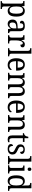

<svg xmlns="http://www.w3.org/2000/svg" viewBox="2576 -3376 1039 6232"><g transform="rotate(90 3096.0 -260.5)"><path d="M17 239H273V197H265C225 197 190 189 190 130V34C190 2 189 -44 187 -79H191C217 -26 260 10 330 10C453 10 519 -76 519 -269C519 -461 453 -546 331 -546C259 -546 217 -507 190 -448H186L176 -536H13V-494H25C65 -494 98 -485 98 -426V125C98 188 64 197 24 197H17ZM314 -50C219 -50 190 -129 190 -270C190 -412 219 -486 313 -486C394 -486 425 -413 425 -271C425 -129 394 -50 314 -50Z M758 10C835 10 864 -30 903 -87H910L925 0H1054V-42H1051C1009 -42 994 -58 994 -114V-373C994 -500 937 -546 823 -546C727 -546 654 -516 654 -450C654 -406 682 -387 735 -387C735 -451 749 -496 818 -496C891 -496 902 -446 902 -373V-313L826 -310C685 -305 616 -256 616 -150C616 -41 677 10 758 10ZM783 -48C733 -48 710 -83 710 -145C710 -223 743 -264 845 -269L903 -272V-191C903 -106 856 -48 783 -48Z M1122 0H1391V-42H1366C1326 -42 1292 -50 1292 -109V-270C1292 -353 1316 -481 1381 -481C1417 -481 1430 -458 1430 -403C1493 -403 1518 -431 1518 -472C1518 -518 1486 -546 1420 -546C1341 -546 1315 -495 1290 -434H1286L1269 -536H1123V-494H1126C1166 -494 1200 -485 1200 -426V-114C1200 -51 1167 -42 1125 -42H1122Z M1544 0H1809V-42H1797C1754 -42 1722 -51 1722 -114V-760H1544V-718H1556C1595 -718 1631 -709 1631 -650V-114C1631 -51 1599 -42 1556 -42H1544Z M2087 10C2200 10 2253 -49 2253 -90C2253 -107 2243 -119 2233 -123C2211 -85 2167 -50 2103 -50C2014 -50 1967 -115 1965 -262H2272V-306C2272 -464 2199 -546 2078 -546C1946 -546 1871 -451 1871 -264C1871 -91 1951 10 2087 10ZM2177 -314H1967C1972 -430 2009 -493 2078 -493C2150 -493 2176 -421 2177 -314Z M2343 0H2594V-42H2592C2551 -42 2517 -49 2517 -109V-320C2517 -406 2545 -483 2623 -483C2692 -483 2717 -433 2717 -346V0H2881V-42H2878C2837 -42 2808 -51 2808 -114V-334C2808 -413 2833 -483 2910 -483C2978 -483 3003 -433 3003 -346V0H3168V-42H3165C3124 -42 3095 -51 3095 -114V-350C3095 -487 3038 -546 2944 -546C2884 -546 2833 -527 2798 -452H2792C2769 -522 2718 -546 2658 -546C2598 -546 2553 -527 2518 -455H2513L2501 -536H2352V-494H2355C2396 -494 2426 -485 2426 -426V-114C2426 -51 2397 -42 2356 -42H2343Z M3459 10C3572 10 3625 -49 3625 -90C3625 -107 3615 -119 3605 -123C3583 -85 3539 -50 3475 -50C3386 -50 3339 -115 3337 -262H3644V-306C3644 -464 3571 -546 3450 -546C3318 -546 3243 -451 3243 -264C3243 -91 3323 10 3459 10ZM3549 -314H3339C3344 -430 3381 -493 3450 -493C3522 -493 3548 -421 3549 -314Z M3715 0H3966V-42H3961C3921 -42 3889 -49 3889 -109V-320C3889 -406 3916 -483 4000 -483C4071 -483 4097 -432 4097 -346V0H4262V-42H4257C4216 -42 4188 -51 4188 -114V-350C4188 -487 4131 -546 4034 -546C3972 -546 3926 -527 3890 -455H3885L3873 -536H3720V-494H3725C3765 -494 3798 -485 3798 -426V-114C3798 -51 3764 -42 3723 -42H3715Z M4508 10C4542 10 4578 2 4595 -6V-50C4576 -46 4558 -43 4534 -43C4491 -43 4466 -73 4466 -143V-483H4587V-536H4466V-659H4420C4411 -606 4399 -577 4379 -554C4359 -532 4331 -522 4305 -520V-483H4375V-145C4375 -30 4416 10 4508 10Z M4813 10C4924 10 4996 -45 4996 -146C4996 -230 4953 -269 4856 -312C4774 -348 4743 -368 4743 -420C4743 -467 4769 -500 4828 -500C4883 -500 4911 -462 4911 -394C4954 -394 4977 -417 4977 -453C4977 -503 4930 -545 4838 -545C4735 -545 4666 -495 4666 -404C4666 -318 4710 -284 4808 -237C4894 -197 4918 -177 4918 -128C4918 -72 4883 -37 4818 -37C4745 -37 4717 -92 4717 -162C4691 -162 4657 -146 4657 -95C4657 -25 4717 10 4813 10Z M5047 0H5312V-42H5300C5257 -42 5225 -51 5225 -114V-760H5047V-718H5059C5098 -718 5134 -709 5134 -650V-114C5134 -51 5102 -42 5059 -42H5047Z M5473 -638C5504 -638 5528 -653 5528 -698C5528 -743 5504 -758 5473 -758C5442 -758 5419 -743 5419 -698C5419 -653 5442 -638 5473 -638ZM5345 0H5610V-42H5598C5555 -42 5523 -51 5523 -114V-536H5353V-494H5359C5400 -494 5432 -485 5432 -426V-109C5432 -50 5399 -42 5357 -42H5345Z M5859 10C5932 10 5974 -29 6002 -91H6005L6016 0H6175V-42H6167C6126 -42 6092 -51 6092 -110V-760H5918V-718H5926C5966 -718 6001 -709 6001 -650V-566C6001 -532 6003 -490 6006 -458H6001C5974 -510 5932 -546 5860 -546C5738 -546 5672 -460 5672 -267C5672 -75 5738 10 5859 10ZM5878 -51C5798 -51 5766 -122 5766 -266C5766 -408 5798 -485 5877 -485C5972 -485 6001 -408 6001 -267C6001 -126 5970 -51 5878 -51Z"/></g></svg>

Font: Noto Serif Sinhala SemiCondensed
Style: Regular
Weight: 400
Width: 4
Designer: Jelle Bosma - Monotype Design Team
Foundry: Monotype Imaging Inc.
Version: Version 2.007